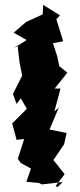

<svg xmlns="http://www.w3.org/2000/svg" viewBox="-20 -767 327 787"><path d="M216 0 208 -5 245 -53 199 -111 243 -176 253 -222 183 -236 221 -326 203 -310 228 -404H204L256 -469L223 -496L214 -538L197 -590L239 -598L211 -688L226 -704L157 -747L155 -708L87 -677L36 -633L89 -603L36 -569L52 -582L60 -512L71 -457L33 -382L48 -341L65 -364L90 -321L30 -261L48 -194L79 -197L53 -116L65 -99L107 -76L88 -22L140 -17L151 -11L237 -21Z"/></svg>

Font: Asimov Aggro
Style: Condensed
Weight: 500
Designer: Google
Version: Version 2.000980; 2014